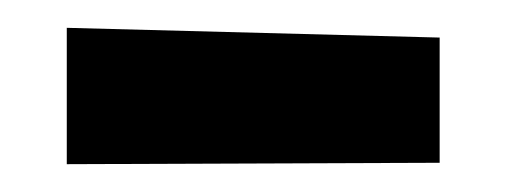

<svg xmlns="http://www.w3.org/2000/svg" viewBox="-20 -408 363 138"><path d="M296 -381 28 -388V-290L296 -291V-381Z"/></svg>

Font: Mouse Memoirs
Style: Regular
Weight: 400
Designer: Astigmatic (AOETI)
Foundry: Astigmatic (AOETI)
Version: Version 1.000